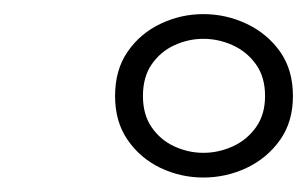

<svg xmlns="http://www.w3.org/2000/svg" viewBox="-20 -760 435 272"><path d="M268 -508.5Q236 -508.5 207.2 -522.2Q178.5 -536 160.8 -561.8Q143 -587.5 143 -624Q143 -661 160.8 -686.8Q178.5 -712.5 207.2 -726.2Q236 -740 268 -740Q300.5 -740 329.5 -726.2Q358.5 -712.5 376.8 -686.8Q395 -661 395 -624Q395 -587.5 376.8 -561.8Q358.5 -536 329.5 -522.2Q300.5 -508.5 268 -508.5ZM268 -543.5Q289.5 -543.5 309.5 -552.5Q329.5 -561.5 342.5 -579.5Q355.5 -597.5 355.5 -624Q355.5 -651 342.5 -669Q329.5 -687 309.5 -696Q289.5 -705 268 -705Q247 -705 227.2 -696Q207.5 -687 195 -669Q182.5 -651 182.5 -624Q182.5 -597.5 195 -579.5Q207.5 -561.5 227.2 -552.5Q247 -543.5 268 -543.5Z"/></svg>

Font: Epilogue
Style: Italic
Weight: 400
Italic angle: -12°
Designer: Tyler Finck
Foundry: Etcetera Type Co
Version: Version 2.112